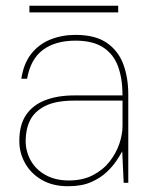

<svg xmlns="http://www.w3.org/2000/svg" viewBox="-20 -634 524 666"><path d="M216 12Q163 12 125 -10Q87 -32 67 -68Q47 -104 47 -145Q47 -201 70.5 -235.5Q94 -270 137 -286.5Q180 -303 237 -303H405Q405 -361 389.5 -403.5Q374 -446 338 -469.5Q302 -493 242 -493Q172 -493 129 -461Q86 -429 74 -361H54Q62 -414 88.5 -447.5Q115 -481 155 -497Q195 -513 242 -513Q311 -513 351 -485Q391 -457 408 -410.5Q425 -364 425 -306V0H409L404 -109Q398 -98 385 -78Q372 -58 350.5 -37.5Q329 -17 296.5 -2.5Q264 12 216 12ZM219 -8Q267 -8 302.5 -26.5Q338 -45 360.5 -74Q383 -103 394 -135.5Q405 -168 405 -197V-285H238Q173 -285 136 -266Q99 -247 84 -216Q69 -185 69 -145Q69 -109 86.5 -77.5Q104 -46 138 -27Q172 -8 219 -8ZM82 -591V-614H390V-591Z"/></svg>

Font: DM Sans 18pt Thin
Style: Regular
Weight: 250
Designer: Colophon Foundry, Jonny Pinhorn
Foundry: Colophon Foundry
Version: Version 4.004;gftools[0.9.30]